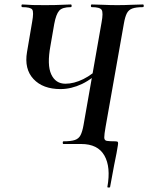

<svg xmlns="http://www.w3.org/2000/svg" viewBox="-20 -645 664 860"><path d="M251 -246Q172 -246 130 -291Q88 -336 101 -412L124 -547Q132 -591 124.5 -602Q117 -613 80 -613Q76 -613 76 -619Q76 -625 80 -625Q92 -625 100.5 -624Q109 -623 126.5 -622.5Q144 -622 182 -622Q231 -622 256 -623.5Q281 -625 297 -625Q301 -625 301 -619Q301 -613 297 -613Q259 -613 245 -597Q231 -581 223 -538L206 -440Q190 -354 209.5 -312Q229 -270 273 -270Q311 -270 353 -290.5Q395 -311 447 -361L454 -350Q396 -292 347.5 -269Q299 -246 251 -246ZM344 0H264Q261 0 261 -6Q261 -12 264 -12Q298 -12 315.5 -18Q333 -24 341 -40Q349 -56 354 -84L435 -545Q443 -588 435.5 -600.5Q428 -613 391 -613Q387 -613 387 -619Q387 -625 391 -625Q414 -625 443 -623.5Q472 -622 505 -622Q539 -622 568 -623.5Q597 -625 620 -625Q624 -625 624 -619Q624 -613 620 -613Q590 -613 573 -607Q556 -601 548 -585Q540 -569 535 -540L453 -77Q447 -43 447 -29.5Q447 -16 458.5 -14Q470 -12 497 -12Q506 -12 508 -8.5Q510 -5 508 6Q506 21 502 41Q498 61 491 96Q484 131 473 193Q473 195 466.5 195Q460 195 461 192Q477 103 447.5 51.5Q418 0 344 0Z"/></svg>

Font: Cormorant Garamond Light
Style: Italic
Weight: 300
Italic angle: -10°
Designer: Christian Thalmann (Catharsis Fonts)
Foundry: Catharsis Fonts
Version: Version 4.001